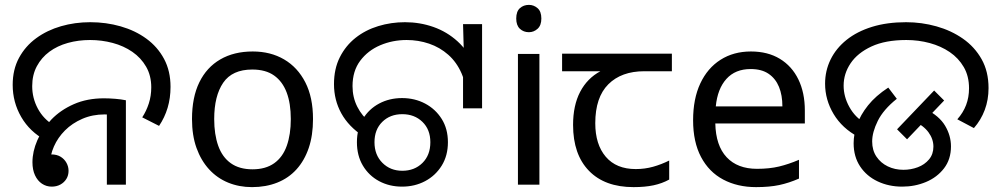

<svg xmlns="http://www.w3.org/2000/svg" viewBox="-20 -757 4104 787"><path d="M167 -182Q102 -217 67 -277.5Q32 -338 32 -409Q32 -472 58 -520Q84 -568 128.5 -600.5Q173 -633 230 -649.5Q287 -666 350 -666Q415 -666 474.5 -649Q534 -632 580 -598.5Q626 -565 652.5 -515.5Q679 -466 679 -401Q679 -355 667 -315Q655 -275 632 -241L563 -276Q580 -302 590 -333Q600 -364 600 -399Q600 -447 579 -483.5Q558 -520 522.5 -544.5Q487 -569 442 -581Q397 -593 349 -593Q301 -593 258 -581Q215 -569 182.5 -545Q150 -521 131 -485.5Q112 -450 112 -404Q112 -355 135 -312Q158 -269 201 -243L167 -182ZM192 8Q170 8 152 -4Q134 -16 123.5 -38.5Q113 -61 113 -92Q113 -136 133 -182Q153 -228 190.5 -267Q228 -306 282.5 -330Q337 -354 406 -354Q428 -354 452.5 -352Q477 -350 496 -346V0H418V-310L463 -283Q448 -286 434.5 -287Q421 -288 409 -288Q359 -288 317.5 -270Q276 -252 246.5 -222.5Q217 -193 201 -156.5Q185 -120 185 -84Q185 -69 192 -56.5Q199 -44 207 -33L149 -96Q151 -106 157.5 -112Q164 -118 173 -121Q182 -124 191 -124Q213 -124 228.5 -114.5Q244 -105 252.5 -89.5Q261 -74 261 -57Q261 -38 252 -23.5Q243 -9 227.5 -0.5Q212 8 192 8Z M1263 -269Q1263 -202 1245.5 -150.5Q1228 -99 1195.5 -63Q1163 -27 1116.5 -8.5Q1070 10 1013 10Q960 10 915 -8.5Q870 -27 837 -63Q804 -99 785.5 -150.5Q767 -202 767 -269Q767 -358 797 -419.5Q827 -481 883 -513.5Q939 -546 1016 -546Q1089 -546 1144.5 -513.5Q1200 -481 1231.5 -419.5Q1263 -358 1263 -269ZM858 -269Q858 -206 874.5 -159.5Q891 -113 926 -88Q961 -63 1015 -63Q1069 -63 1104 -88Q1139 -113 1155.5 -159.5Q1172 -206 1172 -269Q1172 -333 1155 -378Q1138 -423 1103.5 -447.5Q1069 -472 1014 -472Q932 -472 895 -418Q858 -364 858 -269Z M1470 -198Q1409 -238 1379 -292.5Q1349 -347 1349 -412Q1349 -475 1373 -522.5Q1397 -570 1437.5 -602Q1478 -634 1530.5 -650Q1583 -666 1640 -666Q1701 -666 1756.5 -646.5Q1812 -627 1855.5 -587.5Q1899 -548 1924 -488.5Q1949 -429 1949 -348H1892Q1892 -410 1872 -456Q1852 -502 1817.5 -532.5Q1783 -563 1739 -578Q1695 -593 1647 -593Q1589 -593 1538.5 -571.5Q1488 -550 1456.5 -508Q1425 -466 1425 -404Q1425 -358 1444.5 -319.5Q1464 -281 1498 -254L1470 -198ZM1878 -475 1882 -513 1878 -658H1956V-313H1878ZM1628 8Q1576 8 1534 -14.5Q1492 -37 1467.5 -78Q1443 -119 1443 -174Q1443 -229 1467.5 -269.5Q1492 -310 1534 -332.5Q1576 -355 1628 -355Q1680 -355 1722.5 -332.5Q1765 -310 1790.5 -269.5Q1816 -229 1816 -174Q1816 -119 1790.5 -78Q1765 -37 1722.5 -14.5Q1680 8 1628 8ZM1629 -57Q1679 -57 1711.5 -89Q1744 -121 1744 -174Q1744 -226 1711.5 -257.5Q1679 -289 1629 -289Q1579 -289 1547 -257.5Q1515 -226 1515 -174Q1515 -122 1547.5 -89.5Q1580 -57 1629 -57Z M2191 -536V0H2103V-536ZM2148 -737Q2168 -737 2183.5 -723.5Q2199 -710 2199 -681Q2199 -653 2183.5 -639Q2168 -625 2148 -625Q2126 -625 2111 -639Q2096 -653 2096 -681Q2096 -710 2111 -723.5Q2126 -737 2148 -737Z M2577 10Q2459 10 2394 -57Q2329 -124 2329 -245Q2329 -325 2358 -380.5Q2387 -436 2441 -465H2284V-537H2734V-465H2621Q2527 -465 2473.5 -411.5Q2420 -358 2420 -252Q2420 -165 2463 -114.5Q2506 -64 2586 -64Q2623 -64 2657 -73.5Q2691 -83 2723 -99V-21Q2694 -5 2659 2.5Q2624 10 2577 10Z M3058 -546Q3127 -546 3176.5 -516Q3226 -486 3252.5 -431.5Q3279 -377 3279 -304V-251H2912Q2914 -160 2958.5 -112.5Q3003 -65 3083 -65Q3134 -65 3173.5 -74.5Q3213 -84 3255 -102V-25Q3214 -7 3174 1.5Q3134 10 3079 10Q3003 10 2944.5 -21Q2886 -52 2853.5 -113.5Q2821 -175 2821 -264Q2821 -352 2850.5 -415Q2880 -478 2933.5 -512Q2987 -546 3058 -546ZM3057 -474Q2994 -474 2957.5 -433.5Q2921 -393 2914 -321H3187Q3187 -367 3173 -401Q3159 -435 3130.5 -454.5Q3102 -474 3057 -474Z M3498 -196Q3432 -231 3397 -289.5Q3362 -348 3362 -414Q3362 -467 3384.5 -513Q3407 -559 3450 -593.5Q3493 -628 3554.5 -647Q3616 -666 3694 -666Q3758 -666 3818.5 -649Q3879 -632 3927 -598.5Q3975 -565 4003.5 -514.5Q4032 -464 4032 -396Q4032 -348 4016.5 -306.5Q4001 -265 3972 -232L3904 -268Q3928 -295 3940 -326.5Q3952 -358 3952 -395Q3952 -445 3930.5 -482Q3909 -519 3873 -543.5Q3837 -568 3791 -580.5Q3745 -593 3695 -593Q3609 -593 3552 -566.5Q3495 -540 3466.5 -497.5Q3438 -455 3438 -406Q3438 -361 3461.5 -318.5Q3485 -276 3525 -253L3498 -196ZM3479 -170Q3479 -207 3493 -246.5Q3507 -286 3538 -325Q3569 -364 3621 -398L3656 -352Q3601 -308 3578 -261.5Q3555 -215 3555 -177Q3555 -141 3572.5 -115Q3590 -89 3619 -75Q3648 -61 3683 -61Q3714 -61 3742 -71.5Q3770 -82 3788 -103.5Q3806 -125 3806 -156Q3806 -187 3786 -214.5Q3766 -242 3723 -263L3774 -310Q3830 -282 3854 -241.5Q3878 -201 3878 -157Q3878 -104 3849.5 -67Q3821 -30 3775.5 -11Q3730 8 3678 8Q3623 8 3577.5 -13.5Q3532 -35 3505.5 -75Q3479 -115 3479 -170ZM3657 -227 3809 -386 3850 -345 3698 -186Z"/></svg>

Font: odia115
Style: Regular
Weight: 400
Designer: Amélie Bonet and Sol Matas
Foundry: Google LLC
Version: Version 2.003